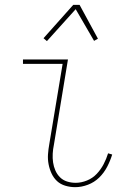

<svg xmlns="http://www.w3.org/2000/svg" viewBox="-20 -766 540 794"><path d="M291 8Q270 8 250 2Q230 -4 216 -17Q202 -30 193.5 -48Q185 -66 181 -86.5Q177 -107 178.5 -128Q180 -149 184 -171L239 -502H75V-520H261L203 -168Q199 -149 198 -130.5Q197 -112 199.5 -94.5Q202 -77 209 -61Q216 -45 228 -33Q240 -21 257 -15.5Q274 -10 293 -10Q316 -10 339.5 -19.5Q363 -29 380 -47Q397 -65 408.5 -87Q420 -109 427 -132L444 -127Q436 -101 423 -76Q410 -51 390 -31.5Q370 -12 343.5 -2Q317 8 291 8ZM174 -596 160 -608 283 -746H309L385 -606L369 -597L293 -728Z"/></svg>

Font: Iosevka Term Curly Thin
Style: Italic
Weight: 100
Italic angle: -9°
Designer: Belleve Invis
Foundry: Belleve Invis
Version: Version 32.3.0